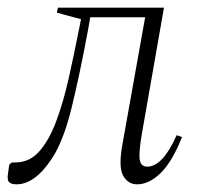

<svg xmlns="http://www.w3.org/2000/svg" viewBox="-30 -470 516 500"><path d="M327 10Q303 10 290.5 -13Q278 -36 289 -95L348 -425H205L200 -396Q178 -277 156.5 -189.5Q135 -102 105 -57Q61 10 13 10Q-1 10 -6.5 4Q-12 -2 -9 -19L-6 -41L1 -47H10Q47 -47 72.5 -76Q98 -105 116.5 -154.5Q135 -204 149 -266.5Q163 -329 176 -395L181 -420L118 -437L121 -450H397L339 -119Q331 -72 334 -54Q337 -36 353 -36Q394 -36 430 -118L444 -113Q418 -48 388 -19Q358 10 327 10Z"/></svg>

Font: Spectral ExtraLight
Style: Italic
Weight: 275
Italic angle: -10°
Designer: Jean-Baptiste Levee
Foundry: Production Type
Version: Version 2.001